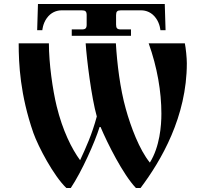

<svg xmlns="http://www.w3.org/2000/svg" viewBox="-20 -930 1010 966"><path d="M167 -778H193C193 -778 195 -810 215 -838C236 -868 265 -878 290 -878H392C410 -878 416 -872 416 -854V-806C416 -788 410 -782 392 -782H341V-750H639V-782H588C570 -782 564 -788 564 -806V-854C564 -872 570 -878 588 -878H690C715 -878 744 -868 765 -838C785 -810 787 -778 787 -778H813L809 -910H171ZM74 -712C74 -609 81 -454 148 -261C173 -191 250 -45 314 16H336C391 -66 458 -216 481 -291H486C520 -210 599 -52 664 16H687C791 -122 920 -343 920 -612C920 -637 915 -689 910 -712H728C771 -592 792 -469 792 -358C792 -298 784 -192 734 -112C681 -177 638 -292 613 -382C584 -485 569 -611 563 -712H411C416 -634 440 -439 467 -344C443 -254 411 -184 383 -124C341 -181 295 -273 265 -396C245 -478 226 -611 226 -712Z"/></svg>

Font: Old Standard
Style: Bold
Weight: 700
Designer: Alexey Kryukov <alexios@thessalonica.org.ru>
Version: Version 2.0.2